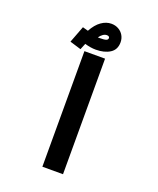

<svg xmlns="http://www.w3.org/2000/svg" viewBox="-167 -1032 934 1132"><g transform="rotate(20 300.0 -466.0)"><path d="M368 -725V0H238.5V-725ZM142 -749.5 182 -854.5 216.5 -845Q240 -888.5 270.5 -910Q301 -931.5 333.5 -931.5Q358.5 -931.5 378.5 -920.2Q398.5 -909 409.8 -889.5Q421 -870 421 -846.5Q421 -800 386 -778Q351 -756 297.5 -756Q266 -756 228.5 -767L212.5 -728ZM348 -847Q348 -852 343.8 -855.5Q339.5 -859 331 -859Q307.5 -859 285 -828.5Q288.5 -828 294.5 -828Q324.5 -828 336.2 -832Q348 -836 348 -847Z"/></g></svg>

Font: JuliaMono ExtraBoldItalic
Style: Regular
Weight: 800
Italic angle: -9°
Monospace: yes
Designer: cormullion
Foundry: corm
Version: Version 0.049; ttfautohint (v1.8.4)